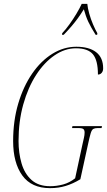

<svg xmlns="http://www.w3.org/2000/svg" viewBox="-20 -964 554 994"><path d="M239 10Q143 10 95.5 -55.5Q48 -121 48 -234Q48 -339 74.5 -428Q101 -517 146.5 -583Q192 -649 251 -685.5Q310 -722 375 -722Q441 -722 477.5 -694Q514 -666 514 -610Q514 -596 506.5 -587Q499 -578 487 -578Q487 -652 461 -683Q435 -714 373 -714Q316 -714 262.5 -677.5Q209 -641 167 -576Q125 -511 100.5 -423.5Q76 -336 76 -234Q76 -172 91.5 -118.5Q107 -65 143 -32.5Q179 0 240 0Q273 0 306.5 -9Q340 -18 369 -41L407 -217Q411 -235 414.5 -250Q418 -265 418 -278Q418 -290 412 -295.5Q406 -301 386 -301H353L355 -311H508L506 -301H485Q471 -301 463 -296.5Q455 -292 449.5 -274Q444 -256 435 -214L396 -36Q358 -13 320.5 -1.5Q283 10 239 10ZM302 -792Q320 -811 339.5 -838Q359 -865 376 -893.5Q393 -922 403 -944H432Q434 -922 442 -893.5Q450 -865 461.5 -838Q473 -811 484 -792L483 -784H475Q451 -822 437.5 -850.5Q424 -879 414 -916Q398 -890 383 -869.5Q368 -849 351 -829Q334 -809 310 -784H301Z"/></svg>

Font: Noto Serif Display ExtraCondensed Thin
Style: Italic
Weight: 100
Width: 2
Italic angle: -12°
Designer: Monotype Design Team
Foundry: Monotype Imaging Inc.
Version: Version 2.009